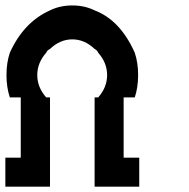

<svg xmlns="http://www.w3.org/2000/svg" viewBox="-20 -697 707 717"><path d="M333.3 0V-333.3H346.7Q380 -370.8 380 -416.7Q380 -462.5 346.7 -500Q343.3 -509.2 333.3 -514.2Q295.8 -550 250 -550Q204.2 -550 166.7 -514.2Q155 -508.3 152.5 -500Q119.2 -462.5 119.2 -416.7Q119.2 -370.8 152.5 -333.3H166.7V0H0V-108.3H57.5V-333.3H16.7Q4.2 -370.8 4.2 -416.7Q4.2 -462.5 16.7 -500Q68.3 -614.2 166.7 -658.3Q204.2 -676.7 250 -676.7Q295.8 -676.7 333.3 -658.3Q429.2 -621.7 483.3 -500Q495.8 -462.5 495.8 -416.7Q495.8 -370.8 483.3 -333.3H441.7V-108.3H500V0Z"/></svg>

Font: 0xA000-Mono
Style: Mono-Bold
Weight: 700
Version: Version 0.1